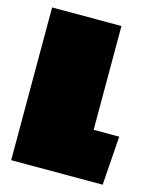

<svg xmlns="http://www.w3.org/2000/svg" viewBox="-98 -687 602 754"><g transform="rotate(15 203.0 -310.5)"><path d="M392 0H20V-621H302V-199H406Z"/></g></svg>

Font: Passion One Black
Style: Regular
Weight: 900
Designer: Alejandro Lo Celso
Foundry: Fontstage
Version: Version 1.002